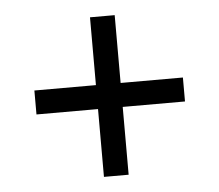

<svg xmlns="http://www.w3.org/2000/svg" viewBox="-40 -617 591 519"><g transform="rotate(-5 256.0 -357.5)"><path d="M222 -141V-325H55V-390H222V-574H289V-390H458V-325H289V-141Z"/></g></svg>

Font: Noto Serif Ethiopic SemiCondensed SemiBold
Style: Regular
Weight: 600
Width: 4
Designer: Monotype Design Team
Foundry: Monotype Imaging Inc.
Version: Version 2.102; ttfautohint (v1.8.4.7-5d5b)